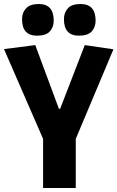

<svg xmlns="http://www.w3.org/2000/svg" viewBox="-28 -938 586 958"><path d="M166 -918Q240 -918 240 -835Q240 -802 220.5 -781Q201 -760 157 -760Q82 -760 82 -842Q82 -875 102 -896.5Q122 -918 166 -918ZM374 -918Q449 -918 449 -835Q449 -802 429.5 -781Q410 -760 366 -760Q291 -760 291 -842Q291 -875 310.5 -896.5Q330 -918 374 -918ZM350 0H187V-245Q180 -261 -8 -693L148 -713L266 -395H272L395 -713L538 -692L350 -245Z"/></svg>

Font: Magra
Style: Bold
Weight: 600
Designer: Viviana Monsalve
Foundry: Viviana Monsalve
Version: Version 1.001